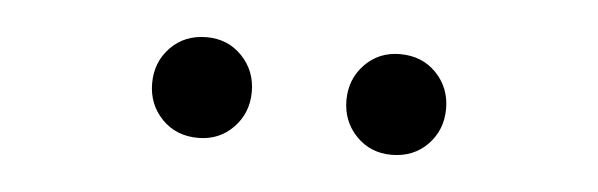

<svg xmlns="http://www.w3.org/2000/svg" viewBox="-25 -732 592 190"><g transform="rotate(5 271.0 -637.0)"><path d="M175 -587Q153 -587 139 -601.5Q125 -616 125 -637Q125 -658 139 -672.5Q153 -687 175 -687Q196 -687 210 -672.5Q224 -658 224 -637Q224 -616 210 -601.5Q196 -587 175 -587ZM367 -587Q346 -587 332 -601.5Q318 -616 318 -637Q318 -658 332 -672.5Q346 -687 367 -687Q389 -687 403 -672.5Q417 -658 417 -637Q417 -616 403 -601.5Q389 -587 367 -587Z"/></g></svg>

Font: .
Style: 
Weight: 400
Designer: Paul D. Hunt, Dalton Maag
Foundry: Dalton Maag Ltd
Version: Version 1.200